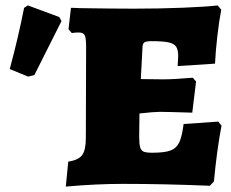

<svg xmlns="http://www.w3.org/2000/svg" viewBox="-20 -679 853 709"><path d="M798 -215Q781 -127 770 -9L755 7Q587 0 434 0Q336 0 223 10L232 -82Q270 -88 283.5 -106.5Q297 -125 297 -170L298 -505Q298 -538 293 -548.5Q288 -559 271 -559Q257 -559 245 -557L233 -571L242 -650Q262 -650 273 -649Q395 -647 475 -647Q569 -647 655.5 -650.5Q742 -654 784 -659L797 -643Q789 -602 782.5 -545Q776 -488 774 -444L636 -435L638 -472Q638 -495 630.5 -506.5Q623 -518 602.5 -522.5Q582 -527 540 -527Q519 -527 512.5 -522Q506 -517 506 -500L500 -387L582 -386Q622 -386 692 -392L704 -378L690 -263Q594 -266 570 -266Q549 -266 495 -260L494 -175Q494 -148 497.5 -135.5Q501 -123 510.5 -119Q520 -115 542 -115Q587 -115 609 -123Q631 -131 641.5 -152.5Q652 -174 658 -221L786 -230ZM16 -424Q48 -543 69 -650L83 -659L199 -616L207 -601L107 -402L84 -396Z"/></svg>

Font: Alegreya SC Black
Style: Regular
Weight: 900
Designer: Juan Pablo del Peral
Foundry: Huerta Tipografica
Version: Version 2.007; ttfautohint (v1.6)